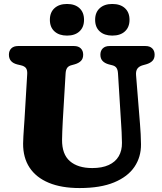

<svg xmlns="http://www.w3.org/2000/svg" viewBox="-20 -933 822 972"><path d="M593.4 -303.4 577.4 -560.6Q576.4 -579.9 569.5 -589.5Q562.7 -599.1 548.4 -602.6L530.4 -607.2Q510.2 -612.8 499.2 -624.6Q488.2 -636.4 488.2 -656Q488.2 -676 500.3 -688Q512.4 -700 534.8 -700H716.2Q738.7 -700 750.7 -688Q762.8 -676 762.8 -656Q762.8 -636.4 751.8 -625Q740.8 -613.6 720.6 -607.6L702.6 -602.6Q684.3 -597.4 675.7 -585.7Q667.1 -573.9 668.8 -552.6L688.8 -304.2Q691 -278.6 692.2 -254Q693.5 -229.4 693.8 -202.8Q694.5 -138.5 660.7 -88.4Q627 -38.4 557.8 -9.7Q488.7 19 382.8 19Q291.1 19 227.1 -7.6Q163.1 -34.1 129.8 -84.4Q96.5 -134.8 97 -206.4Q97.1 -220.5 98.4 -243.2Q99.6 -265.9 101.3 -288.8Q103 -311.8 104 -327.4L117.8 -558.6Q118.8 -578 111.5 -588.2Q104.1 -598.3 85.3 -602.6L67.3 -606.8Q25.1 -617.6 25.1 -656Q25.1 -676 37.2 -688Q49.3 -700 71.7 -700H354.5Q377 -700 389 -688Q401.1 -676 401.1 -656Q401.1 -636.4 390.1 -625Q379.1 -613.6 358.9 -607.6L340.9 -602.6Q326.8 -599 319.9 -589.1Q313 -579.1 312 -560L297.8 -320.4Q296.2 -291.5 295.3 -267.5Q294.5 -243.5 294.2 -225.6Q293.5 -152.2 333.8 -117.2Q374.2 -82.2 447 -82.2Q496.6 -82.2 530.3 -97.6Q564.1 -113.1 581 -141.8Q598 -170.6 597.4 -210.4Q597.1 -243.9 595.7 -264.4Q594.4 -285 593.4 -303.4ZM319.2 -752.8Q279.3 -752.8 255.9 -774Q232.5 -795.1 232.5 -832.7Q232.5 -870.3 255.9 -891.6Q279.3 -912.9 319.2 -912.9Q359.5 -912.9 382.4 -891.6Q405.4 -870.3 405.4 -832.7Q405.4 -795.5 382.4 -774.2Q359.5 -752.8 319.2 -752.8ZM548.3 -752.8Q508.4 -752.8 485 -774Q461.6 -795.1 461.6 -832.8Q461.6 -870.3 485 -891.6Q508.4 -912.9 548.3 -912.9Q589.4 -912.9 612.5 -891.6Q635.7 -870.3 635.7 -832.7Q635.7 -795.5 612.5 -774.2Q589.4 -752.8 548.3 -752.8Z"/></svg>

Font: Fraunces SuperSoft
Style: Regular
Weight: 900
Version: Version 1.000;[b76b70a41]